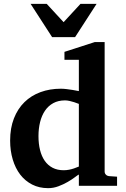

<svg xmlns="http://www.w3.org/2000/svg" viewBox="-20 -957 649 989"><path d="M386.2 -421.9Q374.5 -426.8 361.8 -430.7Q351.1 -434.1 338.6 -437Q326.2 -439.9 314.9 -439.9Q280.3 -439.9 254.4 -425.8Q228.5 -411.6 211.7 -386.7Q194.8 -361.8 186.5 -328.1Q178.2 -294.4 178.2 -255.9Q178.2 -216.3 186.3 -184.1Q194.3 -151.9 210.4 -128.7Q226.6 -105.5 251 -92.8Q275.4 -80.1 308.1 -80.1Q321.8 -80.1 335.7 -82.8Q349.6 -85.4 360.8 -89.4Q374 -93.8 386.2 -99.1ZM386.2 0V-58.1Q380.4 -55.2 365.2 -43.7Q350.1 -32.2 328.6 -19.8Q307.1 -7.3 281.2 2.4Q255.4 12.2 228 12.2Q182.1 12.2 145.8 -6.3Q109.4 -24.9 84.2 -57.6Q59.1 -90.3 45.7 -135.3Q32.2 -180.2 32.2 -232.9Q32.2 -297.4 51.8 -347.2Q71.3 -397 106 -430.9Q140.6 -464.8 188.5 -482.4Q236.3 -500 293 -500Q307.1 -500 323.5 -498Q339.8 -496.1 354 -493.7Q370.1 -491.2 386.2 -487.8V-648.9H312V-689.9L467.8 -740.2H519V-73.2Q519 -64 525.4 -57.4Q531.7 -50.8 541 -49.8L583 -46.9V0ZM366.7 -765.6H248.5L137.7 -937H220.7L307.6 -842.8L394.5 -937H477.5Z"/></svg>

Font: Charis SIL Viet
Style: Bold
Weight: 700
Foundry: SIL International
Version: Version 5.000